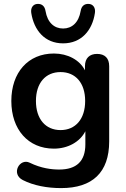

<svg xmlns="http://www.w3.org/2000/svg" viewBox="-20 -773 644 983"><path d="M303 -551C397 -551 453 -618 466 -707C470 -734 456 -752 434 -753C412 -754 397 -742 393 -717C383 -657 348 -627 303 -627C258 -627 223 -657 213 -717C209 -742 194 -754 172 -753C150 -752 136 -734 140 -707C154 -618 209 -551 303 -551ZM293 190C453 190 539 110 539 -49V-434C539 -475 517 -497 477 -497C438 -497 415 -475 415 -434V-413C388 -466 327 -499 256 -499C124 -499 38 -402 38 -256C38 -110 124 -12 256 -12C327 -12 389 -46 417 -101V-34C417 52 372 95 283 95C245 95 191 89 132 60C81 35 34 117 97 149C152 177 221 190 293 190ZM290 -107C213 -107 164 -164 164 -256C164 -348 213 -404 290 -404C367 -404 416 -348 416 -256C416 -164 367 -107 290 -107Z"/></svg>

Font: Nunito
Style: Bold
Weight: 700
Designer: Vernon Adams
Foundry: Vernon Adams
Version: Version 3.602